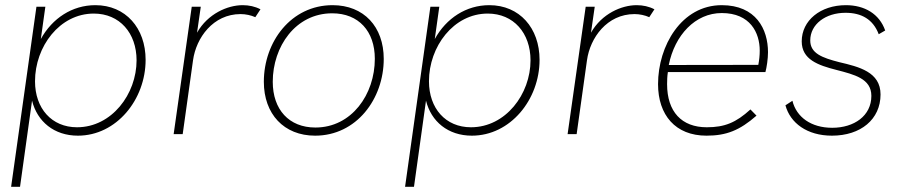

<svg xmlns="http://www.w3.org/2000/svg" viewBox="-20 -519 3502 743"><path d="M23 204H57.5L104 -129.5C124 -49 189 6 281.5 6C430.5 6 543.5 -133.5 543.5 -287.5C543.5 -410.5 466 -499 349 -499C259.5 -499 182.5 -448.5 138 -368L155.5 -493H121ZM115.5 -204.5C115.5 -338.5 210.5 -466.5 343 -466.5C443 -466.5 508.5 -391 508.5 -285.5C508.5 -155 412.5 -26.5 278 -26.5C180 -26.5 115.5 -99.5 115.5 -204.5Z M652 0H687L727 -286C739 -372.5 804.5 -464.5 911 -464.5C930.5 -464.5 951.5 -460 968 -452.5L988 -483C967 -494 943.5 -499 919 -499C861 -499 784 -466 742.5 -392.5L757 -493H722Z M1199.5 6C1359.5 6 1465 -136.5 1465 -291C1465 -415.5 1388 -499 1267 -499C1106.5 -499 1001 -357.5 1001 -202.5C1001 -78 1078.5 6 1199.5 6ZM1035.5 -202.5C1035.5 -338.5 1123.5 -467.5 1265.5 -467.5C1368 -467.5 1430.5 -398 1430.5 -291.5C1430.5 -154 1341 -25.5 1200.5 -25.5C1098 -25.5 1035.5 -95.5 1035.5 -202.5Z M1547.5 204H1582L1628.5 -129.5C1648.5 -49 1713.5 6 1806 6C1955 6 2068 -133.5 2068 -287.5C2068 -410.5 1990.5 -499 1873.5 -499C1784 -499 1707 -448.5 1662.5 -368L1680 -493H1645.5ZM1640 -204.5C1640 -338.5 1735 -466.5 1867.5 -466.5C1967.5 -466.5 2033 -391 2033 -285.5C2033 -155 1937 -26.5 1802.5 -26.5C1704.5 -26.5 1640 -99.5 1640 -204.5Z M2176.5 0H2211.5L2251.5 -286C2263.5 -372.5 2329 -464.5 2435.5 -464.5C2455 -464.5 2476 -460 2492.5 -452.5L2512.5 -483C2491.5 -494 2468 -499 2443.5 -499C2385.5 -499 2308.5 -466 2267 -392.5L2281.5 -493H2246.5Z M2714 6C2791 6 2842.5 -14.5 2907.5 -71.5L2884 -95.5C2828 -44.5 2784.5 -26.5 2715 -26.5C2618 -26.5 2561.5 -86.5 2561.5 -193.5C2561.5 -208.5 2562 -223.5 2564.5 -240H2942C2947 -258 2952 -291.5 2952 -317C2952 -406 2905.5 -499 2773 -499C2617 -499 2526.5 -341.5 2526.5 -193.5C2526.5 -74 2593.5 6 2714 6ZM2568 -267.5C2591 -383 2670.5 -468.5 2773 -468.5C2883 -468.5 2920 -392.5 2920 -323C2920 -304 2918 -286.5 2914.5 -268Z M3199.5 6C3310.5 6 3387.5 -57 3387.5 -153.5C3387.5 -240.5 3304 -260.5 3227.5 -278.5C3161.5 -295.5 3115.5 -312.5 3115.5 -362.5C3115.5 -425 3174.5 -469.5 3252 -469.5C3313.5 -469.5 3358.5 -444.5 3380.5 -386.5L3405.5 -401C3383 -465.5 3325.5 -499 3253.5 -499C3154.5 -499 3082.5 -439.5 3082.5 -359C3082.5 -288.5 3146 -266.5 3216.5 -248.5C3285.5 -230.5 3352 -215 3352 -148C3352 -70.5 3285 -24.5 3200.5 -24.5C3118.5 -24.5 3062 -66 3046.5 -129L3019.5 -111.5C3038 -43 3103 6 3199.5 6Z"/></svg>

Font: HK Grotesk ExtraLight
Style: Italic
Weight: 200
Italic angle: -16°
Designer: Alfredo Marco Pradil
Foundry: Hanken Design Co.
Version: Version 3.001;FEAKit 1.0